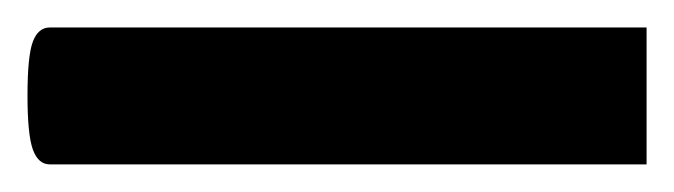

<svg xmlns="http://www.w3.org/2000/svg" viewBox="-36 -119 488 139"><path d="M0 -99.1H432.1V0H0Q-8.3 0 -12.2 -10.7Q-16.1 -21.5 -16.1 -49.8Q-16.1 -78.6 -12.2 -88.9Q-8.3 -99.1 0 -99.1Z"/></svg>

Font: Estedad-FD Medium
Style: Regular
Weight: 500
Designer: Amin Abedi
Version: Version 7.3